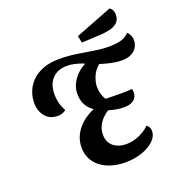

<svg xmlns="http://www.w3.org/2000/svg" viewBox="-158 -1013 1068 1161"><g transform="rotate(-20 375.5 -432.0)"><path d="M451 22Q404 22 363.5 10Q323 -2 293.5 -24.5Q264 -47 247.5 -79.5Q231 -112 231 -153Q231 -194 248 -230Q265 -266 298 -296Q331 -326 380 -347Q349 -366 333 -397.5Q317 -429 318 -470Q318 -503 335.5 -536Q353 -569 383.5 -595Q414 -621 452 -633L521 -605Q478 -574 461.5 -537.5Q445 -501 444 -468Q444 -443 450 -421Q456 -399 469 -380Q480 -380 496.5 -380Q513 -380 530 -379.5Q547 -379 559 -379Q575 -379 597.5 -379.5Q620 -380 639 -382Q640 -377 641 -372Q642 -367 642 -361Q642 -329 620 -311.5Q598 -294 558 -294Q535 -294 512.5 -297.5Q490 -301 459 -310Q419 -284 399 -251.5Q379 -219 379 -183Q379 -133 411.5 -106.5Q444 -80 494 -80Q535 -80 575 -97Q615 -114 645 -143Q655 -137 660.5 -126.5Q666 -116 666 -102Q666 -76 648.5 -53.5Q631 -31 601 -14Q571 3 532.5 12.5Q494 22 451 22ZM162 -382Q128 -382 104 -398Q80 -414 67 -442Q54 -470 54 -505Q54 -541 67.5 -576.5Q81 -612 109.5 -640.5Q138 -669 181.5 -686Q225 -703 286 -703Q343 -703 396.5 -695Q450 -687 500 -678.5Q550 -670 597 -670Q635 -670 667.5 -677Q700 -684 728 -711Q739 -700 745.5 -685Q752 -670 751 -654Q751 -632 739.5 -611.5Q728 -591 704 -578Q680 -565 641 -565Q610 -565 574.5 -572.5Q539 -580 501 -592.5Q463 -605 423 -621L421 -625Q392 -636 367 -642Q342 -648 318 -648Q256 -648 221.5 -611.5Q187 -575 187 -509Q187 -481 194 -454Q201 -427 216 -400Q205 -391 191 -386.5Q177 -382 162 -382ZM450 -749 441 -794 678 -886Q690 -878 695.5 -866.5Q701 -855 701 -839Q701 -805 680.5 -787Q660 -769 629 -762.5Q598 -756 566 -755Z"/></g></svg>

Font: Sansita Swashed Light Medium
Style: Regular
Weight: 500
Version: Version 1.003